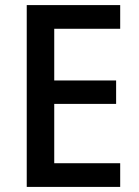

<svg xmlns="http://www.w3.org/2000/svg" viewBox="-20 -734 545 754"><path d="M452 0V-93H193V-326H436V-418H193V-621H452V-714H85V0Z"/></svg>

Font: Noto Sans Bengali SemiCondensed Medium
Style: Regular
Weight: 500
Width: 4
Designer: Joana Ranito - Universal Thirst; Jelle Bosma - Monotype Design Team
Foundry: Universal Thirst ehf.
Version: Version 3.000